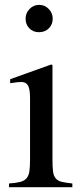

<svg xmlns="http://www.w3.org/2000/svg" viewBox="-20 -782 351 802"><path d="M199.2 -509.8V-113.3Q199.2 -83 201.7 -64.9Q204.1 -46.9 212.9 -36.6Q221.7 -26.4 237.8 -22.5Q253.9 -18.6 282.2 -15.6V0H17.6V-15.6Q46.9 -17.6 64 -22Q81.1 -26.4 90.3 -36.6Q99.6 -46.9 102.5 -64.9Q105.5 -83 105.5 -113.3V-372.1Q105.5 -409.2 97.2 -424.3Q88.9 -439.5 69.3 -439.5Q61.5 -439.5 51.3 -438.5Q41 -437.5 30.3 -435.5L22.5 -434.6V-451.2L194.3 -512.7ZM143.6 -761.7Q167 -761.7 183.6 -744.6Q200.2 -727.5 200.2 -704.1Q200.2 -679.7 184.1 -663.6Q168 -647.5 142.6 -647.5Q118.2 -647.5 102.5 -663.6Q86.9 -679.7 86.9 -704.1Q86.9 -727.5 103.5 -744.6Q120.1 -761.7 143.6 -761.7Z"/></svg>

Font: BabelStone Tibetan Slim
Style: Regular
Weight: 400
Designer: Christopher J. Fynn
Foundry: BabelStone
Version: Version 10.011 October 1, 2023